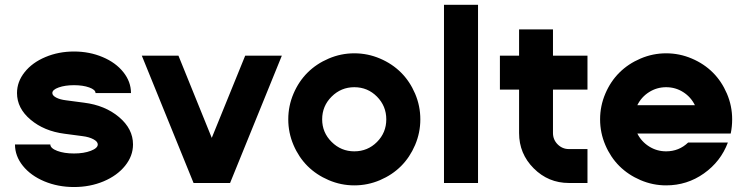

<svg xmlns="http://www.w3.org/2000/svg" viewBox="-20 -751 3063 788"><path d="M41.5 -158.2H186.5Q186.5 -142.6 214.8 -131.8Q243.2 -121.1 283.7 -121.1Q324.2 -121.1 352.8 -132.1Q381.3 -143.1 381.3 -158.2Q381.3 -169.9 363.5 -179.4Q345.7 -189 317.9 -192.4L244.6 -202.1Q161.1 -212.9 105.5 -259.8Q49.8 -306.6 49.8 -369.1Q49.8 -415.5 81.1 -454.8Q112.3 -494.1 166.3 -516.8Q220.2 -539.6 283.7 -539.6Q347.2 -539.6 401.1 -516.8Q455.1 -494.1 486.3 -454.8Q517.6 -415.5 517.6 -369.1H372.1Q372.1 -382.8 346.2 -392.1Q320.3 -401.4 283.7 -401.4Q247.1 -401.4 220.9 -392.1Q194.8 -382.8 194.8 -369.1Q194.8 -358.9 210.4 -350.6Q226.1 -342.3 250.5 -339.4L324.7 -329.6Q411.1 -318.8 468.5 -270.5Q525.9 -222.2 525.9 -158.2Q525.9 -110.8 493.4 -70.6Q460.9 -30.3 405.3 -6.8Q349.6 16.6 283.7 16.6Q217.8 16.6 161.9 -6.8Q106 -30.3 73.7 -70.6Q41.5 -110.8 41.5 -158.2Z M774.4 0 562 -522.5H712.4L849.1 -185.1L986.3 -522.5H1136.7L924.3 0Z M1434.1 9.8Q1379.4 9.8 1329.1 -11.7Q1278.8 -33.2 1242.4 -69.3Q1206.1 -105.5 1184.6 -155.8Q1163.1 -206.1 1163.1 -261.2Q1163.1 -316.4 1184.6 -366.7Q1206.1 -417 1242.4 -453.1Q1278.8 -489.3 1329.1 -510.7Q1379.4 -532.2 1434.1 -532.2Q1489.3 -532.2 1539.6 -510.7Q1589.8 -489.3 1626 -453.1Q1662.1 -417 1683.6 -366.7Q1705.1 -316.4 1705.1 -261.2Q1705.1 -206.1 1683.6 -155.8Q1662.1 -105.5 1626 -69.3Q1589.8 -33.2 1539.6 -11.7Q1489.3 9.8 1434.1 9.8ZM1434.1 -393.1Q1379.9 -393.1 1341.1 -354.5Q1302.2 -315.9 1302.2 -261.2Q1302.2 -207 1341.1 -168.5Q1379.9 -129.9 1434.1 -129.9Q1488.8 -129.9 1527.1 -168.2Q1565.4 -206.5 1565.4 -261.2Q1565.4 -315.9 1527.1 -354.5Q1488.8 -393.1 1434.1 -393.1Z M1802.2 0V-731.4H1941.9V0Z M2110.4 -205.1V-383.3H2031.7V-522.5H2110.4V-630.4H2249.5V-522.5H2391.1V-383.3H2249.5V-205.1Q2249.5 -177.7 2268.8 -158.4Q2288.1 -139.2 2314.9 -139.2H2391.1V0H2314.9Q2230.5 0 2170.4 -60.1Q2110.4 -120.1 2110.4 -205.1Z M2984.9 -261.2Q2984.9 -231 2979 -203.1H2595.7Q2612.3 -169.9 2644 -149.9Q2675.8 -129.9 2713.9 -129.9Q2766.6 -129.9 2804.2 -166H2967.3Q2938 -87.9 2868.9 -39.1Q2799.8 9.8 2713.9 9.8Q2659.2 9.8 2608.9 -11.7Q2558.6 -33.2 2522.2 -69.3Q2485.8 -105.5 2464.4 -155.8Q2442.9 -206.1 2442.9 -261.2Q2442.9 -316.4 2464.4 -366.7Q2485.8 -417 2522.2 -453.1Q2558.6 -489.3 2608.9 -510.7Q2659.2 -532.2 2713.9 -532.2Q2769 -532.2 2819.3 -510.7Q2869.6 -489.3 2905.8 -453.1Q2941.9 -417 2963.4 -366.7Q2984.9 -316.4 2984.9 -261.2ZM2713.9 -393.1Q2675.8 -393.1 2644 -373Q2612.3 -353 2595.7 -319.3H2832Q2815.4 -353 2783.9 -373Q2752.4 -393.1 2713.9 -393.1Z"/></svg>

Font: Basically A Sans Serif
Style: Bold
Weight: 700
Designer: Hyung-Suk Kim
Foundry: Mental Design
Version: 1.000